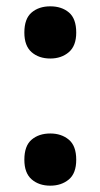

<svg xmlns="http://www.w3.org/2000/svg" viewBox="-20 -575 317 607"><path d="M57 -472Q57 -516 80 -535.5Q103 -555 139 -555Q175 -555 198 -535.5Q221 -516 221 -472Q221 -430 197.5 -410Q174 -390 139 -390Q103 -390 80 -410Q57 -430 57 -472ZM57 -70Q57 -114 80 -133.5Q103 -153 139 -153Q174 -153 197.5 -133.5Q221 -114 221 -70Q221 -27 197.5 -7.5Q174 12 139 12Q103 12 80 -8Q57 -28 57 -70Z"/></svg>

Font: Noto Sans Gujarati UI SemiCondensed
Style: Bold
Weight: 700
Width: 4
Designer: Jelle Bosma - Monotype Design Team, Universal Thirst
Foundry: Monotype Imaging Inc.
Version: Version 2.106; ttfautohint (v1.8.4.7-5d5b)